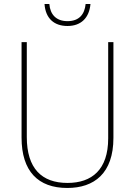

<svg xmlns="http://www.w3.org/2000/svg" viewBox="-20 -923 669 953"><path d="M429 -903H405C400 -852 373 -818 315 -818C259 -818 229 -851 225 -903H201C206 -831 249 -794 315 -794C382 -794 423 -834 429 -903ZM543 -239V-714H517V-236C517 -81 436 -15 315 -15C187 -15 113 -87 113 -243V-714H87V-240C87 -73 169 10 314 10C447 10 543 -62 543 -239Z"/></svg>

Font: Noto Sans Thai Looped SemiCondensed Thin
Style: Regular
Weight: 100
Width: 4
Designer: Sasikarn Vongin, Ben Mitchell
Foundry: The Fontpad Ltd
Version: Version 1.001